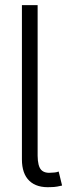

<svg xmlns="http://www.w3.org/2000/svg" viewBox="-20 -748 269 770"><path d="M67.9 -727.5H130.9V-123.5Q131.3 -81.5 145.3 -66.7Q159.2 -51.8 190.4 -55.7Q201.2 -56.2 206.3 -57.4Q211.4 -58.6 215.3 -60.1L229 -3.9Q221.7 -2 209.5 0.2Q197.3 2.4 184.1 2.4Q127.9 5.9 97.9 -22.7Q67.9 -51.3 67.9 -108.9Z"/></svg>

Font: Inter Tight Light
Style: Regular
Weight: 300
Designer: Rasmus Andersson
Foundry: rsms
Version: Version 3.004